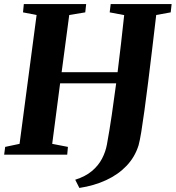

<svg xmlns="http://www.w3.org/2000/svg" viewBox="-24 -763 866 947"><path d="M367.5 164 347 123.5Q397.5 107.5 429.5 80.5Q461.5 53.5 479.2 19.5Q497 -14.5 503.5 -51Q516 -119 527.2 -195.2Q538.5 -271.5 549 -352H272.5L233.5 -53.5L311 -38.5L307.5 0H-3.5L1.5 -38.5L72.5 -53.5L156.5 -689L89.5 -702L93.5 -743H401L396.5 -702L317.5 -689L280 -407H556Q565 -477.5 573 -548.8Q581 -620 588.5 -688.5L517 -702L522 -743H822.5L818 -702L746.5 -689Q736 -600.5 726 -516.2Q716 -432 706.5 -356.2Q697 -280.5 688.5 -218.5Q680 -156.5 672.8 -112.2Q665.5 -68 659.5 -46.5Q641.5 11.5 600.2 54.8Q559 98 499.5 125.5Q440 153 367.5 164Z"/></svg>

Font: Merriweather 60pt ExtraBold
Style: Italic
Weight: 800
Italic angle: -7.8°
Version: Version 2.101